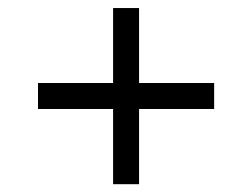

<svg xmlns="http://www.w3.org/2000/svg" viewBox="-20 -591 633 482"><path d="M75.4 -382.6H517.6V-317.4H75.4ZM263.9 -570.8H329.1V-128.6H263.9Z"/></svg>

Font: Pathway Extreme 8pt Thin
Style: Regular
Weight: 100
Designer: Eduardo Rodriguez Tunni
Foundry: Eduardo Rodriguez Tunni
Version: Version 1.000